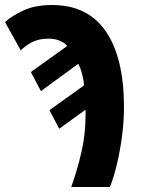

<svg xmlns="http://www.w3.org/2000/svg" viewBox="-38 -745 561 765"><path d="M246 0Q271 -71 287 -141.5Q303 -212 303 -289Q303 -294 303 -299Q303 -304 303 -308L198 -232L159 -306L297 -405Q292 -456 274 -491L125 -382L85 -458L230 -562Q203 -591 155 -591Q114 -591 86 -575Q58 -559 45 -544L-18 -657Q9 -682 55.5 -703.5Q102 -725 170 -725Q312 -725 384 -619.5Q456 -514 456 -318Q456 -263 448.5 -205Q441 -147 428.5 -93.5Q416 -40 400 0Z"/></svg>

Font: Noto Sans Condensed ExtraBold
Style: Regular
Weight: 800
Width: 3
Designer: Monotype Design Team
Foundry: Monotype Imaging Inc.
Version: Version 2.013; ttfautohint (v1.8.4.7-5d5b)